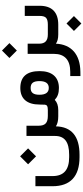

<svg xmlns="http://www.w3.org/2000/svg" viewBox="540 -1160 858 1979"><g transform="rotate(-90 969.5 -171.0)"><path d="M778.8 0C787.1 0 791 -17.1 791 -51.8V-57.1C791 -90.8 787.1 -107.4 778.8 -107.4H764.6C692.4 -107.4 662.6 -133.8 662.6 -203.6V-327.6H557.1V-32.7C557.1 64.5 495.6 112.3 363.3 112.3H338.4C207 112.3 143.6 56.2 143.6 -59.6V-235.4H39.1V-59.1C39.1 125 141.1 219.2 338.4 219.2H363.3C553.2 219.2 651.9 137.7 656.2 -24.4C680.2 -8.3 714.8 0 760.3 0ZM347.2 -229 429.2 -311 347.2 -393.1 265.1 -311Z M773.9 -107.4C765.6 -107.4 761.7 -90.8 761.7 -57.1V-51.8C761.7 -17.1 765.6 0 773.9 0H823.7C869.6 0 904.8 -12.2 929.2 -36.1C960.9 -6.8 997.1 6.8 1051.3 6.8C1164.1 6.8 1225.6 -64.9 1225.6 -191.9C1225.6 -324.7 1167.5 -391.1 1051.3 -391.1C941.9 -391.1 880.9 -323.2 880.9 -192.9C880.9 -164.1 880.4 -145.5 879.4 -137.2C877 -117.2 864.3 -107.4 822.8 -107.4ZM981.9 -193.8C981.9 -257.8 1004.4 -284.7 1051.8 -284.7C1100.6 -284.7 1122.6 -257.8 1122.6 -193.8C1122.6 -129.9 1099.1 -97.7 1052.2 -97.7C1005.4 -97.7 981.9 -129.9 981.9 -193.8Z M1611.3 0C1619.6 0 1623.5 -17.1 1623.5 -51.8V-57.1C1623.5 -90.8 1619.6 -107.4 1611.3 -107.4H1603.5C1538.6 -107.4 1508.3 -135.7 1508.3 -196.8V-315.4H1403.3V-44.9C1403.3 65.9 1340.3 123.5 1218.8 123.5H1174.8V228.5H1184.6L1219.7 228C1309.1 226.6 1378.4 204.1 1428.2 160.6C1477.5 116.7 1504.4 55.2 1508.3 -24.4C1529.8 -8.3 1561.5 0 1603.5 0ZM1437.5 -426.8 1514.2 -503.4 1437.5 -580.1 1360.8 -503.4Z M1606.4 -107.4C1598.1 -107.4 1594.2 -90.8 1594.2 -57.1V-51.8C1594.2 -17.1 1598.1 0 1606.4 0H1705.1C1832.5 0 1898.9 -65.9 1898.9 -191.4V-345.2H1794.4V-191.9C1794.4 -159.2 1787.6 -137.2 1774.4 -125.5C1760.7 -113.3 1737.8 -107.4 1705.6 -107.4ZM1716.3 238.3 1793 161.6 1716.3 85 1639.6 161.6Z"/></g></svg>

Font: Shabnam Medium
Style: Regular
Weight: 500
Foundry: DejaVu fonts team - Redesigned by Saber Rastikerdar - Based on Vazir font
Version: Version 5.0.1